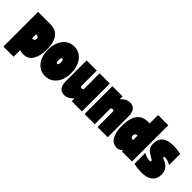

<svg xmlns="http://www.w3.org/2000/svg" viewBox="85 -1572 2583 2583"><g transform="rotate(45 1376.5 -280.0)"><path d="M468 -257Q468 -134 422.5 -59Q377 16 287 16Q252 16 219 6V130H25V-530H257Q365 -530 416.5 -457.5Q468 -385 468 -257ZM269 -258Q269 -299 227 -299H219V-220H227Q247 -220 258 -230.5Q269 -241 269 -258Z M478 -265Q478 -346 505.5 -410Q533 -474 583 -510Q633 -546 700 -546Q767 -546 817.5 -509.5Q868 -473 895.5 -408.5Q923 -344 923 -262Q923 -181 895.5 -118Q868 -55 817.5 -19.5Q767 16 700 16Q633 16 583 -20Q533 -56 505.5 -119.5Q478 -183 478 -265ZM678 -265Q678 -216 701 -216Q723 -216 723 -266Q723 -288 717.5 -302.5Q712 -317 701 -317Q689 -317 683.5 -302.5Q678 -288 678 -265Z M1389 -530V0H1195V-53Q1130 14 1066 14Q948 14 948 -136V-530H1142V-248Q1142 -231 1147 -223Q1152 -215 1165 -215Q1182 -215 1195 -228V-530Z M1880 -394V0H1686V-282Q1686 -299 1681 -307Q1676 -315 1663 -315Q1646 -315 1633 -302V0H1439V-530H1633V-477Q1698 -544 1762 -544Q1880 -544 1880 -394Z M2342 -690V0H2148V-22Q2110 16 2066 16Q1983 16 1944 -56Q1905 -128 1905 -252Q1905 -381 1956.5 -455.5Q2008 -530 2116 -530H2148V-690ZM2148 -214V-299H2140Q2123 -299 2112 -287Q2101 -275 2101 -258Q2101 -234 2111 -224Q2121 -214 2140 -214Z M2585 -546Q2651 -546 2728 -530V-322H2718Q2694 -339 2666.5 -346Q2639 -353 2619 -353Q2597 -353 2597 -340Q2597 -335 2606 -330Q2615 -325 2627 -320Q2661 -305 2685 -288.5Q2709 -272 2728.5 -240Q2748 -208 2748 -159Q2748 -70 2692 -27Q2636 16 2533 16Q2464 16 2387 0V-205H2397Q2421 -188 2449.5 -181Q2478 -174 2499 -174Q2521 -174 2521 -187Q2521 -196 2511.5 -203Q2502 -210 2479 -223Q2447 -241 2425.5 -256.5Q2404 -272 2388 -299.5Q2372 -327 2372 -368Q2372 -546 2585 -546Z"/></g></svg>

Font: FFF_tuoi-tre Text
Style: Regular
Weight: 700
Designer: bBox Type GmbH
Foundry: bBox Type GmbH
Version: Version 1.001